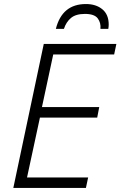

<svg xmlns="http://www.w3.org/2000/svg" viewBox="-20 -932 597 952"><path d="M46 0 197 -714H557L546 -662H244L188 -401H472L462 -349H178L114 -52H417L406 0ZM257 -789H297Q308 -823 332 -843Q356 -863 401 -863Q448 -863 464.5 -841Q481 -819 478 -789H517Q519 -801 519 -810Q519 -860 487.5 -886Q456 -912 406 -912Q288 -912 257 -789Z"/></svg>

Font: Noto Sans UI Light
Style: Italic
Weight: 300
Italic angle: -12°
Designer: Monotype Design Team
Foundry: Monotype Imaging Inc.
Version: Version 1.901